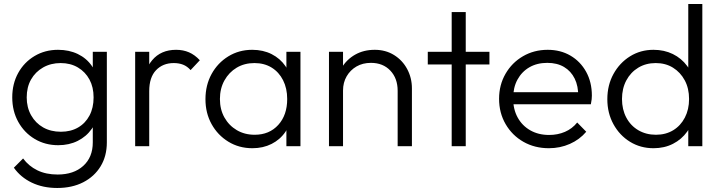

<svg xmlns="http://www.w3.org/2000/svg" viewBox="-20 -728 3588 956"><path d="M265 208Q194 208 138.5 181.5Q83 155 49 107L95 61Q123 99 166 120Q209 141 267 141Q347 141 394.5 98Q442 55 442 -19V-136L456 -243L442 -349V-470H512V-19Q512 49 481 100Q450 151 394.5 179.5Q339 208 265 208ZM270 -5Q205 -5 153 -36Q101 -67 71 -121Q41 -175 41 -243Q41 -311 70.5 -364.5Q100 -418 152 -449Q204 -480 269 -480Q324 -480 367.5 -459Q411 -438 437.5 -399.5Q464 -361 470 -309V-176Q464 -125 437 -86.5Q410 -48 367 -26.5Q324 -5 270 -5ZM283 -72Q332 -72 368.5 -93Q405 -114 425.5 -152.5Q446 -191 446 -243Q446 -294 425.5 -332Q405 -370 368 -392Q331 -414 282 -414Q233 -414 194.5 -392Q156 -370 134.5 -332Q113 -294 113 -243Q113 -193 135 -154Q157 -115 195 -93.5Q233 -72 283 -72Z M653 0V-470H723V0ZM723 -274 694 -287Q694 -376 737.5 -428Q781 -480 857 -480Q892 -480 921 -467.5Q950 -455 975 -428L929 -379Q912 -398 891.5 -406Q871 -414 845 -414Q791 -414 757 -378.5Q723 -343 723 -274Z M1237 10Q1170 10 1117 -22.5Q1064 -55 1033.5 -110Q1003 -165 1003 -234Q1003 -304 1033.5 -359.5Q1064 -415 1117 -447.5Q1170 -480 1236 -480Q1290 -480 1332.5 -458.5Q1375 -437 1401.5 -398.5Q1428 -360 1434 -309V-162Q1428 -111 1401.5 -72Q1375 -33 1332.5 -11.5Q1290 10 1237 10ZM1248 -57Q1321 -57 1365.5 -106Q1410 -155 1410 -235Q1410 -288 1389.5 -328.5Q1369 -369 1332.5 -391.5Q1296 -414 1247 -414Q1197 -414 1158.5 -391Q1120 -368 1097.5 -327.5Q1075 -287 1075 -235Q1075 -183 1097.5 -143Q1120 -103 1159 -80Q1198 -57 1248 -57ZM1406 0V-126L1420 -242L1406 -355V-470H1476V0Z M1960 0V-276Q1960 -338 1923.5 -376.5Q1887 -415 1827 -415Q1786 -415 1755 -397Q1724 -379 1706 -348Q1688 -317 1688 -277L1656 -295Q1656 -348 1681 -390Q1706 -432 1748.5 -456Q1791 -480 1846 -480Q1900 -480 1942 -454Q1984 -428 2007.5 -384Q2031 -340 2031 -288V0ZM1618 0V-470H1688V0Z M2229 0V-668H2299V0ZM2110 -407V-470H2417V-407Z M2713 10Q2642 10 2586 -22Q2530 -54 2497.5 -110Q2465 -166 2465 -236Q2465 -305 2497 -360.5Q2529 -416 2584 -448Q2639 -480 2707 -480Q2771 -480 2820.5 -451Q2870 -422 2898.5 -370.5Q2927 -319 2927 -252Q2927 -244 2926 -233.5Q2925 -223 2922 -209H2515V-269H2884L2859 -247Q2860 -299 2841.5 -336.5Q2823 -374 2788.5 -394.5Q2754 -415 2705 -415Q2654 -415 2616 -393Q2578 -371 2556.5 -331.5Q2535 -292 2535 -238Q2535 -184 2557.5 -143Q2580 -102 2620.5 -79Q2661 -56 2714 -56Q2757 -56 2793 -71.5Q2829 -87 2854 -118L2899 -72Q2866 -33 2817.5 -11.5Q2769 10 2713 10Z M3234 10Q3169 10 3117 -22Q3065 -54 3034.5 -109.5Q3004 -165 3004 -234Q3004 -304 3034.5 -359.5Q3065 -415 3117 -447.5Q3169 -480 3234 -480Q3287 -480 3330 -459Q3373 -438 3401.5 -399.5Q3430 -361 3435 -309V-162Q3429 -111 3401.5 -72.5Q3374 -34 3331 -12Q3288 10 3234 10ZM3246 -57Q3295 -57 3332 -79.5Q3369 -102 3390 -142.5Q3411 -183 3411 -235Q3411 -288 3389.5 -328Q3368 -368 3331 -391Q3294 -414 3245 -414Q3196 -414 3158 -391Q3120 -368 3098.5 -327.5Q3077 -287 3077 -235Q3077 -183 3098.5 -142.5Q3120 -102 3158.5 -79.5Q3197 -57 3246 -57ZM3477 0H3407V-126L3421 -242L3407 -355V-708H3477Z"/></svg>

Font: Outfit Thin Light
Style: Regular
Weight: 300
Version: Version 1.100;gftools[0.9.27]